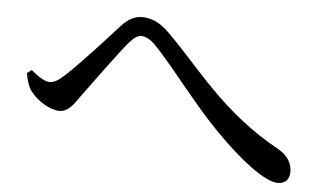

<svg xmlns="http://www.w3.org/2000/svg" viewBox="-42 -662 1084 641"><g transform="rotate(5 500.0 -342.0)"><path d="M43 -378C47 -355 53 -333 65 -318C87 -289 130 -262 161 -262C191 -262 206 -285 230 -319C266 -368 337 -466 372 -508C388 -526 400 -535 412 -535C426 -535 442 -528 461 -509C533 -433 611 -324 696 -238C781 -151 866 -86 909 -86C935 -86 948 -102 948 -126C948 -153 935 -179 902 -198C708 -304 612 -446 502 -554C469 -587 440 -598 410 -598C384 -598 362 -585 340 -561C304 -521 218 -426 171 -383C151 -364 135 -355 121 -355C105 -355 81 -370 58 -390Z"/></g></svg>

Font: Noto Serif CJK SC Medium
Style: Regular
Weight: 500
Designer: Ryoko NISHIZUKA 西塚涼子 (kana & ideographs); Frank Grießhammer (Latin, Greek & Cyrillic); Wenlong ZHANG 张文龙 (bopomofo); San
Foundry: Adobe
Version: Version 2.001;hotconv 1.1.0;makeotfexe 2.6.0